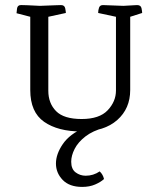

<svg xmlns="http://www.w3.org/2000/svg" viewBox="-20 -509 619 755"><path d="M220 -489Q234 -489 236.5 -476Q239 -463 239 -458L170 -443V-152Q170 -103 200.5 -72Q231 -41 301 -41Q371 -41 403.5 -75.5Q436 -110 436 -153V-443L366 -458Q366 -469 369.5 -479Q373 -489 385 -489L465 -486Q500 -488 509.5 -488.5Q519 -489 519 -489Q534 -489 536.5 -476.5Q539 -464 539 -458L492 -443V-155Q492 -82 441 -37Q390 8 300 8Q208 8 153.5 -30Q99 -68 99 -155V-443L45 -457Q45 -462 47 -475.5Q49 -489 62 -489Q62 -489 66 -489Q70 -489 86 -488.5Q102 -488 137 -486Q184 -488 202 -488.5Q220 -489 220 -489ZM312 -7H391Q345 5 316 27.5Q287 50 273.5 76.5Q260 103 260 127Q260 156 277.5 169Q295 182 317 182Q347 182 372 165Q385 177 389 195Q376 207 354 216.5Q332 226 303 226Q253 226 226.5 198.5Q200 171 200 134Q200 97 227 57.5Q254 18 312 -7Z"/></svg>

Font: Mate SC
Style: Regular
Weight: 400
Designer: Eduardo Rodriguez Tunni
Foundry: Eduardo Rodriguez Tunni
Version: Version 1.003; ttfautohint (v1.8.4.7-5d5b);gftools[0.9.24]